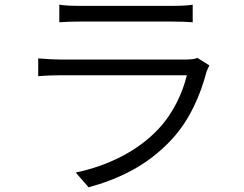

<svg xmlns="http://www.w3.org/2000/svg" viewBox="-20 -761 1040 819"><path d="M233 -741V-666C259 -668 290 -669 319 -669C374 -669 657 -669 713 -669C747 -669 779 -668 802 -666V-741C779 -737 746 -736 715 -736C656 -736 372 -736 319 -736C288 -736 259 -737 233 -741ZM873 -482 822 -514C812 -509 791 -507 770 -507C722 -507 284 -507 238 -507C211 -507 178 -509 143 -512V-436C178 -439 214 -440 238 -440C293 -440 728 -440 777 -440C759 -364 717 -275 655 -210C569 -118 442 -54 303 -25L358 38C485 3 610 -54 715 -169C790 -251 835 -356 861 -455C863 -462 869 -473 873 -482Z"/></svg>

Font: Noto Sans KR DemiLight
Style: Regular
Weight: 350
Designer: Ryoko NISHIZUKA 西塚涼子 (kana, bopomofo & ideographs); Paul D. Hunt (Latin, Greek & Cyrillic); Sandoll Communications 산돌커뮤니
Foundry: Adobe
Version: Version 2.004;hotconv 1.0.118;makeotfexe 2.5.65603